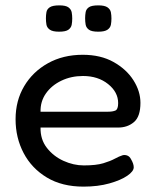

<svg xmlns="http://www.w3.org/2000/svg" viewBox="-20 -680 580 715"><path d="M291 15Q211 15 154.5 -19Q98 -53 68 -110Q38 -167 38 -236Q38 -305 70 -359Q102 -413 158.5 -444.5Q215 -476 288 -476Q355 -476 403 -449Q451 -422 477 -381Q503 -340 503 -297Q503 -246 479 -225.5Q455 -205 420 -205H131Q130 -161 154.5 -129.5Q179 -98 216.5 -81Q254 -64 292 -64Q338 -64 364.5 -72Q391 -80 407.5 -89Q424 -98 437 -102Q446 -104 454.5 -100.5Q463 -97 468 -87Q478 -70 478 -57Q478 -42 454 -25.5Q430 -9 387.5 3Q345 15 291 15ZM131 -264H382Q400 -264 410 -268.5Q420 -273 420 -296Q420 -337 382.5 -367Q345 -397 289 -397Q245 -397 208.5 -379.5Q172 -362 151 -332Q130 -302 131 -264ZM346 -562Q321 -562 311 -569.5Q301 -577 299 -588Q297 -599 297 -612Q297 -624 299 -635Q301 -646 311 -653Q321 -660 346 -660Q370 -660 380.5 -652.5Q391 -645 393 -634Q395 -623 395 -611Q395 -599 393 -588Q391 -577 380.5 -569.5Q370 -562 346 -562ZM200 -562Q176 -562 165.5 -569.5Q155 -577 153 -588Q151 -599 151 -612Q151 -624 153 -635Q155 -646 165.5 -653Q176 -660 201 -660Q225 -660 235 -652.5Q245 -645 247 -634Q249 -623 249 -611Q249 -599 247 -588Q245 -577 235 -569.5Q225 -562 200 -562Z"/></svg>

Font: Fredoka
Style: Regular
Weight: 400
Designer: Ben Nathan
Foundry: Milena B. Brandão, Ben Nathan
Version: Version 2.001